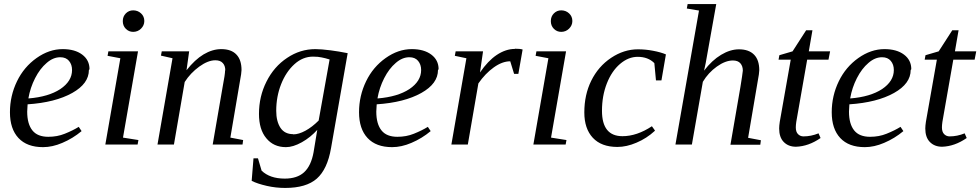

<svg xmlns="http://www.w3.org/2000/svg" viewBox="-20 -712 4830 946"><path d="M421 -371 418 -367Q418 -300 336 -254Q252 -207 116 -198L114 -162Q114 -101 140 -69Q165 -38 218 -38Q262 -38 299 -53Q339 -69 368 -87L382 -66Q339 -30 287 -8Q238 13 192 13Q113 13 71 -32Q29 -77 29 -159Q29 -240 64 -312Q98 -382 160 -426Q222 -470 289 -470Q349 -470 385 -443Q421 -416 421 -371ZM120 -228 121 -227Q219 -235 277 -273Q335 -312 335 -367Q335 -394 320 -412Q305 -430 277 -430Q242 -430 210 -402Q177 -374 153 -327Q129 -280 120 -228Z M586 -34 662 -22 658 0H499L573 -425L510 -437L514 -459H660ZM691 -609V-608Q691 -587 675 -571Q659 -555 636 -555Q615 -555 600 -570Q585 -585 585 -608Q585 -631 600 -646Q615 -661 636 -661Q659 -661 675 -646Q691 -631 691 -609Z M1089 -365H1090Q1090 -388 1078 -401Q1066 -415 1041 -415Q1005 -415 962 -384Q918 -352 890 -308L837 0H756L830 -425L773 -438L777 -459H912L899 -366Q940 -418 983 -444Q1027 -470 1070 -470Q1120 -470 1145 -443Q1170 -417 1170 -367Q1170 -364 1168 -346Q1167 -341 1115 -34L1178 -22L1175 0H1028L1077 -284Q1089 -346 1089 -365Z M1424 -51 1425 -50Q1452 -50 1485 -68Q1518 -86 1550 -118L1604 -419Q1592 -422 1583 -425Q1577 -427 1565 -429Q1553 -431 1546 -432Q1539 -433 1522 -433Q1472 -433 1431 -396Q1389 -358 1365 -297Q1341 -236 1341 -166Q1341 -114 1362 -82Q1383 -51 1424 -51ZM1544 -77 1545 -74Q1510 -35 1467 -11Q1424 13 1389 13Q1328 13 1292 -31Q1256 -74 1256 -151Q1256 -237 1293 -310Q1330 -384 1395 -427Q1459 -470 1534 -470Q1562 -470 1609 -464Q1648 -459 1693 -450L1611 18Q1593 122 1541 168Q1489 214 1385 214Q1339 214 1295 204Q1247 193 1220 179L1229 68H1251L1269 129Q1310 168 1383 168Q1444 168 1478 137Q1513 105 1525 38Z M2141 -371 2138 -367Q2138 -300 2056 -254Q1972 -207 1836 -198L1834 -162Q1834 -101 1860 -69Q1885 -38 1938 -38Q1982 -38 2019 -53Q2059 -69 2088 -87L2102 -66Q2059 -30 2007 -8Q1958 13 1912 13Q1833 13 1791 -32Q1749 -77 1749 -159Q1749 -240 1784 -312Q1818 -382 1880 -426Q1942 -470 2009 -470Q2069 -470 2105 -443Q2141 -416 2141 -371ZM1840 -228 1841 -227Q1939 -235 1997 -273Q2055 -312 2055 -367Q2055 -394 2040 -412Q2025 -430 1997 -430Q1962 -430 1930 -402Q1897 -374 1873 -327Q1849 -280 1840 -228Z M2517 -471V-472Q2543 -472 2555 -468L2534 -348H2513L2494 -410Q2455 -410 2413 -380Q2371 -350 2337 -301L2285 0H2204L2278 -425L2221 -437L2225 -459H2360L2345 -355Q2384 -412 2427 -441Q2472 -471 2517 -471Z M2695 -34 2771 -22 2767 0H2608L2682 -425L2619 -437L2623 -459H2769ZM2800 -609V-608Q2800 -587 2784 -571Q2768 -555 2745 -555Q2724 -555 2709 -570Q2694 -585 2694 -608Q2694 -631 2709 -646Q2724 -661 2745 -661Q2768 -661 2784 -646Q2800 -631 2800 -609Z M3207 -69 3206 -67Q3166 -30 3116 -9Q3067 12 3022 12Q2943 12 2901 -33Q2859 -78 2859 -158Q2859 -245 2893 -314Q2928 -385 2991 -427Q3054 -469 3123 -469Q3161 -469 3197 -462Q3235 -455 3261 -444L3239 -316H3212L3204 -401Q3173 -432 3122 -432Q3076 -432 3035 -397Q2994 -362 2970 -301Q2946 -240 2946 -166Q2946 -41 3047 -41Q3118 -41 3192 -90Z M3424 -660 3364 -670 3368 -692H3509L3457 -401L3449 -364Q3488 -415 3533 -442Q3578 -469 3621 -469Q3670 -469 3696 -442Q3721 -416 3721 -366Q3721 -363 3719 -345Q3718 -340 3666 -33L3729 -21L3726 1H3579L3628 -283Q3638 -344 3640 -364Q3640 -386 3628 -400Q3616 -414 3591 -414Q3554 -414 3512 -384Q3470 -354 3443 -309L3389 0H3308Z M3901 -85V-84Q3901 -62 3912 -51Q3923 -40 3939 -40Q3976 -40 4013 -55L4023 -32Q3964 9 3902 11Q3864 11 3841 -13Q3819 -36 3819 -79Q3819 -92 3822 -112Q3825 -132 3876 -418H3816L3820 -440L3885 -459L3952 -563H3983L3965 -459H4070L4062 -418H3957L3910 -150Q3901 -105 3901 -85Z M4470 -371 4467 -367Q4467 -300 4385 -254Q4301 -207 4165 -198L4163 -162Q4163 -101 4189 -69Q4214 -38 4267 -38Q4311 -38 4348 -53Q4388 -69 4417 -87L4431 -66Q4388 -30 4336 -8Q4287 13 4241 13Q4162 13 4120 -32Q4078 -77 4078 -159Q4078 -240 4113 -312Q4147 -382 4209 -426Q4271 -470 4338 -470Q4398 -470 4434 -443Q4470 -416 4470 -371ZM4169 -228 4170 -227Q4268 -235 4326 -273Q4384 -312 4384 -367Q4384 -394 4369 -412Q4354 -430 4326 -430Q4291 -430 4259 -402Q4226 -374 4202 -327Q4178 -280 4169 -228Z M4621 -85V-84Q4621 -62 4632 -51Q4643 -40 4659 -40Q4696 -40 4733 -55L4743 -32Q4684 9 4622 11Q4584 11 4561 -13Q4539 -36 4539 -79Q4539 -92 4542 -112Q4545 -132 4596 -418H4536L4540 -440L4605 -459L4672 -563H4703L4685 -459H4790L4782 -418H4677L4630 -150Q4621 -105 4621 -85Z"/></svg>

Font: Libra Serif Modern
Style: Italic
Weight: 400
Italic angle: -12°
Designer: Stefan Peev, Context Ltd
Foundry: Stefan Peev, Context Ltd
Version: Version 1.000